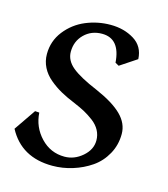

<svg xmlns="http://www.w3.org/2000/svg" viewBox="-82 -531 537 613"><g transform="rotate(15 187.0 -224.5)"><path d="M323.2 -382.8 268.1 -346.2 255.9 -353Q250.5 -431.2 190.9 -431.2Q155.8 -431.2 132.3 -408Q108.9 -384.8 108.9 -350.1Q108.9 -321.3 135 -299.8Q161.1 -278.3 219.2 -253.9Q277.8 -228.5 305.9 -200.7Q334 -172.9 334 -138.2Q334 -101.6 317.1 -71.3Q300.3 -41 272.9 -22.2Q245.6 -3.4 212.6 6.8Q179.7 17.1 146 17.1Q43 17.1 -1 -65.9L47.9 -137.2L62 -136.2Q64.9 -88.9 97.2 -54.9Q129.4 -21 175.8 -21Q208 -21 234.6 -43.9Q261.2 -66.9 261.2 -97.2Q261.2 -115.2 252.9 -130.6Q244.6 -146 228.8 -158Q212.9 -169.9 198 -178Q183.1 -186 162.1 -194.8Q135.7 -205.6 115.5 -216.8Q95.2 -228 76.4 -243.7Q57.6 -259.3 47.4 -279.5Q37.1 -299.8 37.1 -323.2Q37.1 -366.2 63.2 -399.7Q89.4 -433.1 128.4 -449.5Q167.5 -465.8 210 -465.8Q254.4 -465.8 287.8 -445.3Q321.3 -424.8 323.2 -382.8Z"/></g></svg>

Font: Aref Ruqaa
Style: Regular
Weight: 400
Designer: Abdoulla Aref
Version: Version 0.7